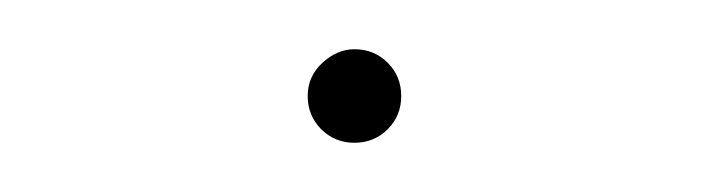

<svg xmlns="http://www.w3.org/2000/svg" viewBox="-20 -426 288 78"><path d="M105 -387Q105 -395 111 -400.5Q117 -406 124 -406Q132 -406 137.5 -400.5Q143 -395 143 -387Q143 -379 137.5 -373.5Q132 -368 124 -368Q116 -368 110.5 -373.5Q105 -379 105 -387Z"/></svg>

Font: Ysabeau Hairline
Style: Regular
Weight: 100
Designer: Christian Thalmann (Catharsis Fonts)
Version: Version 0.003